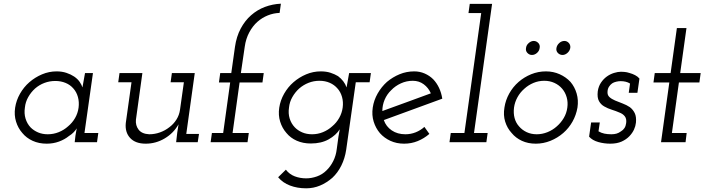

<svg xmlns="http://www.w3.org/2000/svg" viewBox="-20 -771 3819 1041"><path d="M62 -187Q56 -147 67 -111.5Q78 -76 101 -50Q123 -23 157 -7.5Q191 8 233 8Q269 8 300 -3.5Q331 -15 353 -33Q369 -43 379.5 -54Q390 -65 396 -75Q394 -65 392.5 -55.5Q391 -46 389 -35L385 0H506L513 -50H438L484 -375H441Q438 -355 434 -336Q430 -317 427 -297Q423 -311 412 -327Q401 -343 382 -356Q364 -368 340 -376Q316 -384 287 -384Q246 -384 208 -368Q170 -352 139 -325Q109 -299 88.5 -263Q68 -227 62 -187ZM115 -188Q118 -218 133 -244.5Q148 -271 170 -291Q193 -311 221 -321.5Q249 -332 280 -332Q310 -332 335.5 -321.5Q361 -311 378 -291Q395 -272 402.5 -245Q410 -218 406 -187Q402 -157 387 -131Q372 -105 349 -86Q327 -66 298.5 -54.5Q270 -43 239 -43Q210 -43 186.5 -53Q163 -63 146 -80Q127 -100 118.5 -128Q110 -156 115 -188Z M935 0H1052L1059 -45H990L1036 -375H912L905 -325H977L956 -176Q952 -147 936.5 -122.5Q921 -98 898 -81Q875 -63 847 -53Q819 -43 789 -43Q749 -45 731.5 -68Q714 -91 717 -122L752 -375H628L621 -325H693L662 -104Q657 -54 685.5 -23Q714 8 770 8Q825 8 873 -20.5Q921 -49 948 -97L941 -52Z M1129 -50 1122 0H1322L1329 -50H1241L1279 -324H1403L1410 -375H1286L1307 -518Q1313 -561 1331.5 -595.5Q1350 -630 1376 -653Q1401 -675 1432 -687.5Q1463 -700 1496 -701L1503 -751Q1458 -749 1416.5 -733.5Q1375 -718 1341 -688Q1308 -659 1285 -616Q1262 -573 1254 -517L1234 -375H1174L1167 -324H1228L1190 -50Z M1873 -375Q1870 -355 1866 -336Q1862 -317 1859 -297Q1853 -315 1841 -330.5Q1829 -346 1813 -358Q1795 -369 1772 -376.5Q1749 -384 1719 -384Q1678 -384 1640 -368Q1602 -352 1571 -325Q1541 -299 1520.5 -263Q1500 -227 1494 -187Q1488 -147 1499 -111.5Q1510 -76 1533 -50Q1555 -23 1589 -8Q1623 7 1665 7Q1722 7 1762 -15.5Q1802 -38 1822 -70Q1820 -59 1818.5 -49.5Q1817 -40 1815 -30L1806 36Q1802 72 1787 102Q1772 132 1750 153Q1728 175 1698.5 185.5Q1669 196 1640 196Q1607 196 1578 185Q1549 174 1530 149L1488 190Q1513 220 1552.5 235Q1592 250 1640 250Q1680 250 1715.5 235Q1751 220 1782 193Q1811 166 1830.5 127Q1850 88 1857 41L1909 -325H1984L1991 -375ZM1547 -188Q1550 -218 1565 -244.5Q1580 -271 1602 -291Q1625 -311 1653 -322Q1681 -333 1712 -333Q1743 -333 1768 -322Q1793 -311 1810 -291Q1827 -272 1834.5 -245Q1842 -218 1838 -188Q1834 -158 1819 -131.5Q1804 -105 1781 -86Q1759 -66 1731 -54.5Q1703 -43 1672 -43Q1642 -43 1618 -53.5Q1594 -64 1578 -81Q1559 -101 1550.5 -128.5Q1542 -156 1547 -188Z M2218 -333Q2252 -333 2277.5 -314Q2303 -295 2316 -265Q2250 -241 2185 -217Q2120 -193 2053 -169Q2053 -201 2065.5 -230.5Q2078 -260 2101 -282Q2123 -305 2153.5 -319Q2184 -333 2218 -333ZM2378 -236Q2373 -268 2360.5 -294.5Q2348 -321 2329 -341Q2309 -361 2282.5 -372.5Q2256 -384 2226 -384Q2184 -384 2146.5 -368.5Q2109 -353 2078 -327Q2048 -300 2027.5 -264Q2007 -228 2001 -188Q1995 -147 2006 -111.5Q2017 -76 2040 -49Q2063 -23 2096.5 -7.5Q2130 8 2171 8Q2210 8 2244.5 -6Q2279 -20 2308 -45Q2301 -55 2294.5 -64Q2288 -73 2281 -83Q2260 -64 2233.5 -53.5Q2207 -43 2178 -43Q2135 -43 2104 -64Q2073 -85 2061 -120Q2141 -149 2219.5 -178Q2298 -207 2378 -236Z M2424 -50 2417 0H2617L2624 -50H2550L2648 -750H2527L2520 -700H2589L2498 -50Z M2715 -188Q2708 -147 2719 -111.5Q2730 -76 2754 -50Q2776 -23 2809.5 -7.5Q2843 8 2885 8Q2926 8 2964.5 -7.5Q3003 -23 3034 -50Q3064 -76 3084 -111.5Q3104 -147 3111 -188Q3117 -228 3106.5 -264Q3096 -300 3073 -327Q3049 -353 3014.5 -368.5Q2980 -384 2940 -384Q2898 -384 2860 -368.5Q2822 -353 2792 -327Q2761 -300 2741 -264Q2721 -228 2715 -188ZM2767 -188Q2771 -217 2785.5 -243.5Q2800 -270 2823 -290Q2845 -310 2872.5 -321.5Q2900 -333 2931 -333Q2961 -333 2986 -321.5Q3011 -310 3028 -290Q3045 -270 3052.5 -243.5Q3060 -217 3056 -188Q3052 -157 3036.5 -131Q3021 -105 2999 -86Q2977 -66 2948.5 -54.5Q2920 -43 2890 -43Q2860 -43 2835.5 -54.5Q2811 -66 2794 -86Q2777 -105 2770 -131Q2763 -157 2767 -188ZM2997 -511Q2994 -495 3004.5 -484Q3015 -473 3030 -473Q3044 -473 3056.5 -484Q3069 -495 3072 -511Q3074 -527 3064 -538Q3054 -549 3040 -549Q3025 -549 3012.5 -538Q3000 -527 2997 -511ZM2832 -511Q2829 -495 2839.5 -484Q2850 -473 2864 -473Q2879 -473 2891.5 -484Q2904 -495 2906 -511Q2909 -527 2898.5 -538Q2888 -549 2874 -549Q2860 -549 2847 -538Q2834 -527 2832 -511Z M3174 -30Q3192 -10 3223.5 -1Q3255 8 3289 8Q3325 8 3350.5 -3.5Q3376 -15 3393 -33Q3409 -50 3417.5 -68.5Q3426 -87 3428 -106Q3431 -138 3421.5 -157.5Q3412 -177 3395 -190Q3377 -202 3355.5 -210Q3334 -218 3315 -226Q3296 -234 3284 -245Q3272 -256 3274 -276Q3275 -290 3282 -301Q3289 -312 3299 -319Q3308 -325 3321 -328Q3334 -331 3345 -331Q3359 -331 3372 -328Q3385 -325 3396 -318L3389 -268H3436L3447 -345Q3438 -356 3423.5 -363.5Q3409 -371 3394 -375Q3379 -380 3366 -381Q3353 -382 3347 -382Q3330 -382 3309 -375.5Q3288 -369 3270 -356Q3252 -343 3238.5 -323Q3225 -303 3221 -276Q3217 -242 3227.5 -223Q3238 -204 3256 -194Q3275 -183 3297.5 -176Q3320 -169 3338 -161Q3357 -154 3367.5 -140.5Q3378 -127 3375 -104Q3373 -88 3366 -77Q3359 -66 3347 -59Q3335 -50 3322.5 -46.5Q3310 -43 3295 -43Q3274 -43 3257 -46.5Q3240 -50 3225 -59L3232 -107H3185Z M3650 -619 3616 -375H3530L3523 -324H3609L3564 0H3697L3703 -50H3623L3661 -324H3772L3779 -375H3668L3702 -619Z"/></svg>

Font: Josefin Slab Medium
Style: Italic
Weight: 500
Italic angle: -12°
Version: Version 2.000